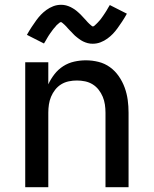

<svg xmlns="http://www.w3.org/2000/svg" viewBox="-20 -779 640 799"><path d="M85 0V-520H181V-428Q191 -450 206.5 -470Q222 -490 243 -503.5Q264 -517 288.5 -522.5Q313 -528 337 -528Q364 -528 390 -521.5Q416 -515 437.5 -499.5Q459 -484 474.5 -461.5Q490 -439 499 -414Q508 -389 511.5 -363Q515 -337 515 -310V0H419V-310Q419 -327 416.5 -344Q414 -361 407.5 -376.5Q401 -392 390.5 -405.5Q380 -419 365.5 -428Q351 -437 334 -440.5Q317 -444 300 -444Q283 -444 266 -440.5Q249 -437 234.5 -428Q220 -419 209.5 -405.5Q199 -392 192.5 -376.5Q186 -361 183.5 -344Q181 -327 181 -310V0ZM366 -597Q361 -597 355.5 -597.5Q350 -598 345 -599.5Q340 -601 335.5 -602.5Q331 -604 326 -606.5Q321 -609 317 -611.5Q313 -614 309 -617Q305 -620 300.5 -623.5Q296 -627 292 -630.5Q288 -634 284.5 -638Q281 -642 277.5 -645.5Q274 -649 270.5 -652.5Q267 -656 263 -660.5Q259 -665 255.5 -669Q252 -673 248.5 -676Q245 -679 240.5 -683Q236 -687 234 -687Q230 -687 227 -684Q224 -681 219.5 -677.5Q215 -674 213 -671Q211 -668 208.5 -665.5Q206 -663 203.5 -660Q201 -657 198.5 -653.5Q196 -650 193.5 -646.5Q191 -643 188 -639Q185 -635 182 -630Q179 -625 176 -620Q173 -615 170 -609.5Q167 -604 163 -598L92 -634Q102 -652 112 -667Q122 -682 131 -694.5Q140 -707 150 -717.5Q160 -728 173 -737.5Q186 -747 201.5 -753Q217 -759 234 -759Q239 -759 244.5 -758.5Q250 -758 255 -756.5Q260 -755 264.5 -753.5Q269 -752 274 -749.5Q279 -747 283 -744.5Q287 -742 291 -739.5Q295 -737 299.5 -733Q304 -729 308 -725.5Q312 -722 315.5 -718.5Q319 -715 322.5 -711Q326 -707 329.5 -703.5Q333 -700 337 -695.5Q341 -691 344.5 -687Q348 -683 351.5 -680Q355 -677 359.5 -673Q364 -669 366 -669Q370 -669 373 -672Q376 -675 380.5 -679Q385 -683 387 -685.5Q389 -688 391.5 -690.5Q394 -693 396.5 -696Q399 -699 401.5 -702.5Q404 -706 406.5 -709.5Q409 -713 412 -717.5Q415 -722 418 -726.5Q421 -731 424 -736Q427 -741 430 -746.5Q433 -752 437 -758L508 -722Q498 -704 488 -689Q478 -674 469 -661.5Q460 -649 450 -638.5Q440 -628 427 -618.5Q414 -609 398.5 -603Q383 -597 366 -597Z"/></svg>

Font: Iosevka Fixed Medium Extended
Style: Regular
Weight: 500
Width: 7
Monospace: yes
Designer: Belleve Invis
Foundry: Belleve Invis
Version: Version 24.1.1; ttfautohint (v1.8.4)